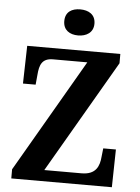

<svg xmlns="http://www.w3.org/2000/svg" viewBox="-61 -980 747 1027"><g transform="rotate(5 312.5 -466.5)"><path d="M328 -793C372 -793 410 -815 410 -863C410 -913 372 -933 328 -933C283 -933 248 -913 248 -863C248 -815 283 -793 328 -793ZM39 0H579L583 -203H515L510 -158C506 -108 489 -60 411 -60H211L562 -664V-714H62L57 -511H125L130 -564C134 -618 147 -654 206 -654H390L39 -49Z"/></g></svg>

Font: Noto Serif SemiCondensed
Style: Bold
Weight: 700
Width: 4
Designer: Monotype Design Team
Foundry: Monotype Imaging Inc.
Version: Version 2.015